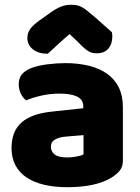

<svg xmlns="http://www.w3.org/2000/svg" viewBox="-20 -764 584 800"><path d="M260 -108Q277 -108 297.5 -111.5Q318 -115 328 -121V-201L256 -195Q228 -193 210 -183Q192 -173 192 -153Q192 -133 207.5 -120.5Q223 -108 260 -108ZM252 -501Q306 -501 350.5 -490Q395 -479 426.5 -456.5Q458 -434 475 -399.5Q492 -365 492 -318V-94Q492 -68 477.5 -51.5Q463 -35 443 -23Q378 16 260 16Q207 16 164.5 6Q122 -4 91.5 -24Q61 -44 44.5 -75Q28 -106 28 -147Q28 -216 69 -253Q110 -290 196 -299L327 -313V-320Q327 -349 301.5 -361.5Q276 -374 228 -374Q190 -374 154 -366Q118 -358 89 -346Q76 -355 67 -373.5Q58 -392 58 -412Q58 -438 70.5 -453.5Q83 -469 109 -480Q138 -491 177.5 -496Q217 -501 252 -501ZM270 -622Q236 -593 217 -575Q198 -557 179 -540Q140 -540 117 -558.5Q94 -577 94 -606Q94 -626 105 -642Q116 -658 142 -677L191 -712Q215 -729 234.5 -736.5Q254 -744 274 -744Q287 -744 297.5 -742.5Q308 -741 319 -735.5Q330 -730 343 -719.5Q356 -709 376 -692L446 -630Q447 -625 447.5 -621Q448 -617 448 -612Q448 -581 431.5 -561.5Q415 -542 384 -542Q374 -542 366 -543.5Q358 -545 349.5 -550Q341 -555 330 -564.5Q319 -574 304 -590Z"/></svg>

Font: Baloo
Style: Regular
Weight: 400
Designer: Sarang Kulkarni and Ek Type
Foundry: Ek Type
Version: Version 1.443;PS 1.000;hotconv 16.6.51;makeotf.lib2.5.65220;